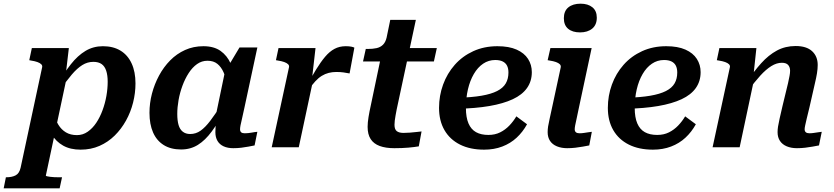

<svg xmlns="http://www.w3.org/2000/svg" viewBox="-98 -800 4529 1043"><path d="M-78 223 -66 163H-63Q-33 163 -13 152.5Q7 142 14 111L131 -435Q133 -444 126 -451Q119 -458 105 -463Q91 -468 71 -471L61 -473L75 -539H276L258 -385L268 -396L151 154Q151 156 157 157.5Q163 159 174 160.5Q185 162 197.5 162.5Q210 163 221 163H239L226 223ZM150 -156 193 -184Q203 -149 219 -122.5Q235 -96 260 -81Q285 -66 320 -66Q352 -66 378.5 -84.5Q405 -103 425 -133Q445 -163 459 -201Q473 -239 480 -279Q487 -319 487 -356Q487 -391 479 -415.5Q471 -440 454 -452Q437 -464 409 -464Q377 -464 349 -446.5Q321 -429 292 -395Q263 -361 227 -309L213 -339Q250 -404 287 -451Q324 -498 366.5 -523.5Q409 -549 461 -549Q517 -549 556.5 -525Q596 -501 617 -455.5Q638 -410 638 -347Q638 -295 625 -243Q612 -191 586.5 -145Q561 -99 525 -63.5Q489 -28 442.5 -7.5Q396 13 340 13Q284 13 245 -9Q206 -31 183 -69.5Q160 -108 150 -156Z M1181 -352 1137 -335Q1130 -376 1117 -406Q1104 -436 1083 -453Q1062 -470 1029 -470Q998 -470 972.5 -452Q947 -434 927 -403Q907 -372 893 -334Q879 -296 872 -256.5Q865 -217 865 -181Q865 -145 872 -121Q879 -97 895 -84.5Q911 -72 935 -72Q966 -72 991.5 -90Q1017 -108 1044 -143.5Q1071 -179 1104 -231L1122 -198Q1087 -133 1052 -85.5Q1017 -38 977 -13Q937 12 886 12Q830 12 791.5 -12Q753 -36 733.5 -80.5Q714 -125 714 -187Q714 -240 727.5 -291.5Q741 -343 766 -389.5Q791 -436 826.5 -472Q862 -508 907.5 -528.5Q953 -549 1007 -549Q1064 -549 1100 -523.5Q1136 -498 1155.5 -454Q1175 -410 1181 -352ZM1300 -542 1230 -216Q1223 -181 1217 -157Q1211 -133 1208.5 -119Q1206 -105 1206 -98Q1206 -87 1212 -81.5Q1218 -76 1231 -76Q1250 -76 1268.5 -79.5Q1287 -83 1300 -84L1285 -10Q1270 -7 1251.5 -3.5Q1233 0 1212.5 2.5Q1192 5 1169 5Q1139 5 1117 -5Q1095 -15 1083.5 -34.5Q1072 -54 1072 -82Q1072 -91 1073 -109Q1074 -127 1077 -151L1068 -142L1125 -416L1133 -425L1203 -542Z M1378 0H1525L1604 -370L1597 -373L1616 -539H1415L1401 -473L1412 -471Q1432 -468 1446 -463Q1460 -458 1467 -451Q1474 -444 1472 -435ZM1827 -541Q1823 -544 1810.5 -546.5Q1798 -549 1780 -549Q1746 -549 1719 -534.5Q1692 -520 1668 -491.5Q1644 -463 1619.5 -423Q1595 -383 1567 -331L1578 -311Q1597 -339 1614.5 -358Q1632 -377 1650 -388Q1668 -399 1687.5 -404Q1707 -409 1729 -409Q1751 -409 1768.5 -406.5Q1786 -404 1801 -401Z M2044 5Q1997 5 1964.5 -7Q1932 -19 1915.5 -44.5Q1899 -70 1899 -111Q1899 -134 1904 -164.5Q1909 -195 1916 -226L1978 -522L2044 -539H2275L2259 -466H1874L1889 -534H1898Q1927 -534 1947.5 -538.5Q1968 -543 1982 -556.5Q1996 -570 2002 -595L2022 -692H2161L2057 -206Q2054 -190 2051 -174Q2048 -158 2046.5 -145Q2045 -132 2045 -122Q2045 -97 2057.5 -87.5Q2070 -78 2094 -78Q2110 -78 2129 -79.5Q2148 -81 2165 -83Q2182 -85 2192 -86L2177 -5Q2154 -1 2120.5 2Q2087 5 2044 5Z M2532 13Q2456 13 2401 -14.5Q2346 -42 2316.5 -93Q2287 -144 2287 -214Q2287 -280 2309 -340.5Q2331 -401 2372.5 -448Q2414 -495 2473 -522Q2532 -549 2604 -549Q2667 -549 2708.5 -530.5Q2750 -512 2770.5 -480Q2791 -448 2791 -408Q2791 -359 2765 -322Q2739 -285 2687.5 -261Q2636 -237 2560.5 -224Q2485 -211 2385 -209L2390 -269Q2465 -271 2517.5 -280Q2570 -289 2602.5 -305.5Q2635 -322 2649.5 -347Q2664 -372 2664 -406Q2664 -428 2656.5 -443Q2649 -458 2633 -466Q2617 -474 2592 -474Q2556 -474 2526.5 -454Q2497 -434 2476 -398Q2455 -362 2444 -315Q2433 -268 2433 -213Q2433 -162 2447 -129.5Q2461 -97 2488 -82Q2515 -67 2555 -67Q2591 -67 2619 -81Q2647 -95 2669 -118Q2691 -141 2707 -168L2765 -125Q2742 -83 2708.5 -52Q2675 -21 2630.5 -4Q2586 13 2532 13Z M2877 -82Q2877 -97 2879.5 -113.5Q2882 -130 2888 -156Q2894 -182 2903 -225L2948 -434Q2950 -444 2943 -451Q2936 -458 2922 -463Q2908 -468 2888 -471L2877 -473L2892 -539H3116L3047 -216Q3040 -180 3034.5 -156.5Q3029 -133 3026.5 -119Q3024 -105 3024 -98Q3024 -87 3030.5 -81.5Q3037 -76 3050 -76Q3063 -76 3075 -78Q3087 -80 3098 -81.5Q3109 -83 3117 -84L3103 -10Q3087 -7 3068 -3.5Q3049 0 3027.5 2.5Q3006 5 2983 5Q2952 5 2927.5 -5Q2903 -15 2890 -34.5Q2877 -54 2877 -82ZM2965 -701Q2965 -740 2989.5 -760Q3014 -780 3056 -780Q3096 -780 3120 -760.5Q3144 -741 3144 -704Q3144 -665 3119 -644.5Q3094 -624 3053 -624Q3012 -624 2988.5 -643.5Q2965 -663 2965 -701Z M3449 13Q3373 13 3318 -14.5Q3263 -42 3233.5 -93Q3204 -144 3204 -214Q3204 -280 3226 -340.5Q3248 -401 3289.5 -448Q3331 -495 3390 -522Q3449 -549 3521 -549Q3584 -549 3625.5 -530.5Q3667 -512 3687.5 -480Q3708 -448 3708 -408Q3708 -359 3682 -322Q3656 -285 3604.5 -261Q3553 -237 3477.5 -224Q3402 -211 3302 -209L3307 -269Q3382 -271 3434.5 -280Q3487 -289 3519.5 -305.5Q3552 -322 3566.5 -347Q3581 -372 3581 -406Q3581 -428 3573.5 -443Q3566 -458 3550 -466Q3534 -474 3509 -474Q3473 -474 3443.5 -454Q3414 -434 3393 -398Q3372 -362 3361 -315Q3350 -268 3350 -213Q3350 -162 3364 -129.5Q3378 -97 3405 -82Q3432 -67 3472 -67Q3508 -67 3536 -81Q3564 -95 3586 -118Q3608 -141 3624 -168L3682 -125Q3659 -83 3625.5 -52Q3592 -21 3547.5 -4Q3503 13 3449 13Z M3773 0H3920L4002 -386L3995 -390L4011 -539H3810L3796 -473L3807 -471Q3827 -468 3841 -463Q3855 -458 3862 -451Q3869 -444 3867 -435ZM4299 -216 4329 -348Q4336 -377 4340 -401.5Q4344 -426 4344 -447Q4344 -494 4313.5 -522Q4283 -550 4224 -550Q4168 -550 4122.5 -525.5Q4077 -501 4037 -456.5Q3997 -412 3958 -354L3966 -307Q4001 -355 4032 -389Q4063 -423 4092 -441Q4121 -459 4149 -459Q4173 -459 4183.5 -447Q4194 -435 4194 -416Q4194 -403 4191 -388Q4188 -373 4183 -349L4153 -225Q4143 -182 4137 -155.5Q4131 -129 4128.5 -112.5Q4126 -96 4126 -82Q4126 -54 4139 -34.5Q4152 -15 4176 -5Q4200 5 4231 5Q4254 5 4275.5 2.5Q4297 0 4316 -3.5Q4335 -7 4351 -10L4366 -84Q4358 -83 4347 -81.5Q4336 -80 4323.5 -78Q4311 -76 4299 -76Q4286 -76 4279.5 -81.5Q4273 -87 4273 -98Q4273 -105 4276 -119Q4279 -133 4284.5 -156.5Q4290 -180 4299 -216Z"/></svg>

Font: Roboto Serif 20pt SemiBold
Style: Italic
Weight: 600
Italic angle: -10°
Version: Version 1.007